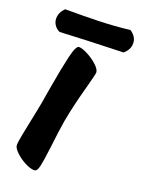

<svg xmlns="http://www.w3.org/2000/svg" viewBox="-179 -952 758 1025"><g transform="rotate(20 200.0 -439.5)"><path d="M-16 -802Q-16 -836 12 -864Q131 -864 211 -866.5Q291 -869 378 -879Q416 -854 416 -816Q416 -798 407.5 -782Q399 -766 384 -754Q160 -747 26 -740Q6 -749 -5 -766Q-16 -783 -16 -802ZM18 -94Q17 -110 27.5 -161.5Q38 -213 41 -228Q45 -248 56 -301.5Q67 -355 74 -401L82 -448Q101 -560 117.5 -630Q134 -700 151 -700Q170 -700 202.5 -683Q235 -666 259.5 -643Q284 -620 284 -603Q284 -594 265 -523Q230 -397 213 -303Q203 -244 192 -148Q182 -66 174.5 -33Q167 0 151 0Q128 0 96.5 -16.5Q65 -33 41.5 -56Q18 -79 18 -94Z"/></g></svg>

Font: Mogra
Style: Regular
Weight: 400
Designer: Lipi Raval
Foundry: Lipi Raval
Version: Version 1.002;PS 1.002;hotconv 1.0.88;makeotf.lib2.5.647800;